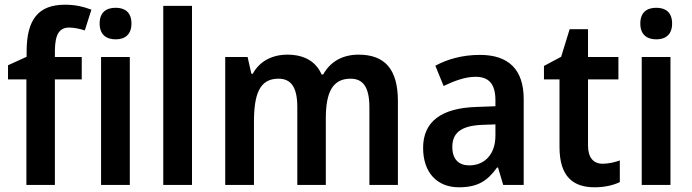

<svg xmlns="http://www.w3.org/2000/svg" viewBox="-20 -785 2937 815"><path d="M327 -448V-543H213V-571C214 -640 232 -668 274 -668C297 -668 320 -662 340 -656L368 -744C333 -757 299 -765 256 -765C144 -765 93 -704 93 -566V-544L14 -508V-448H92V0H213V-448Z M471 -752C431 -752 403 -733 403 -685C403 -638 431 -618 471 -618C510 -618 538 -638 538 -685C538 -733 510 -752 471 -752ZM531 -543H409V0H531Z M795 0V-760H673V0Z M1502 -553C1436 -553 1383 -525 1352 -469H1345C1322 -522 1274 -553 1200 -553C1134 -553 1081 -524 1053 -472H1047L1031 -543H936V0H1058V-266C1058 -384 1081 -451 1162 -451C1217 -451 1242 -413 1242 -330V0H1363V-282C1363 -392 1391 -451 1468 -451C1522 -451 1548 -414 1548 -329V0H1669V-356C1669 -492 1613 -553 1502 -553Z M2017 -552C1944 -552 1879 -534 1828 -506L1863 -420C1909 -442 1955 -459 1999 -459C2053 -459 2083 -431 2083 -359V-334L2001 -331C1852 -326 1776 -268 1776 -157C1776 -53 1835 10 1928 10C2008 10 2049 -17 2090 -74H2094L2116 0H2203V-364C2203 -489 2140 -552 2017 -552ZM2026 -255 2083 -257V-209C2083 -128 2035 -83 1972 -83C1928 -83 1900 -108 1900 -161C1900 -219 1934 -251 2026 -255Z M2538 -90C2499 -90 2476 -116 2476 -167V-448H2605V-543H2476V-661H2398L2362 -544L2289 -505V-448H2355V-161C2355 -34 2414 10 2504 10C2547 10 2584 1 2611 -12V-104C2589 -96 2563 -90 2538 -90Z M2766 -752C2726 -752 2698 -733 2698 -685C2698 -638 2726 -618 2766 -618C2805 -618 2833 -638 2833 -685C2833 -733 2805 -752 2766 -752ZM2826 -543H2704V0H2826Z"/></svg>

Font: Noto Sans Myanmar UI SemiCondensed SemiBold
Style: Regular
Weight: 600
Width: 4
Designer: Monotype Design Team
Foundry: Monotype Imaging Inc.
Version: Version 2.103